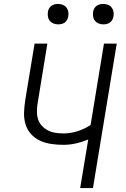

<svg xmlns="http://www.w3.org/2000/svg" viewBox="-20 -957 640 977"><path d="M388 0 429 -247Q397 -234 365.5 -227Q334 -220 303 -220Q271 -220 240.5 -224.5Q210 -229 183 -241.5Q156 -254 136.5 -276.5Q117 -299 109 -327.5Q101 -356 102.5 -387.5Q104 -419 109 -451L156 -735H221L173 -441Q169 -420 168 -398Q167 -376 172 -356Q177 -336 190 -320.5Q203 -305 221 -295Q239 -285 260 -281.5Q281 -278 303 -278Q338 -278 373.5 -289Q409 -300 441 -321L509 -735H574L453 0ZM506 -833Q493 -833 482 -837.5Q471 -842 463.5 -851Q456 -860 454 -872.5Q452 -885 454 -898Q455 -906 460 -914.5Q465 -923 472.5 -928Q480 -933 488.5 -935Q497 -937 505 -937Q518 -937 529.5 -932.5Q541 -928 548 -919Q555 -910 557.5 -897.5Q560 -885 557 -872Q556 -864 551 -855.5Q546 -847 539 -842Q532 -837 523 -835Q514 -833 506 -833ZM276 -833Q263 -833 252 -837.5Q241 -842 233.5 -851Q226 -860 224 -872.5Q222 -885 224 -898Q225 -906 230 -914.5Q235 -923 242.5 -928Q250 -933 258.5 -935Q267 -937 275 -937Q288 -937 299.5 -932.5Q311 -928 318 -919Q325 -910 327.5 -897.5Q330 -885 327 -872Q326 -864 321 -855.5Q316 -847 309 -842Q302 -837 293 -835Q284 -833 276 -833Z"/></svg>

Font: Iosevka Light Extended Oblique
Style: Regular
Weight: 300
Width: 7
Italic angle: -9°
Monospace: yes
Designer: Belleve Invis
Foundry: Belleve Invis
Version: Version 32.5.0; ttfautohint (v1.8.4)